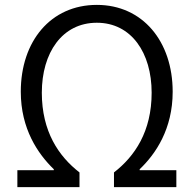

<svg xmlns="http://www.w3.org/2000/svg" viewBox="-20 -765 791 785"><path d="M51 0H305V-60C220 -126 151 -227 151 -386C151 -549 234 -672 376 -672C517 -672 600 -549 600 -386C600 -227 531 -126 446 -60V0H701V-69H551V-73C617 -136 686 -238 686 -390C686 -596 563 -745 376 -745C187 -745 65 -596 65 -390C65 -238 135 -136 200 -73V-69H51Z"/></svg>

Font: ChiuKong Gothic CL Normal
Style: Regular
Weight: 350
Designer: Ryoko NISHIZUKA 西塚涼子 (kana, bopomofo & ideographs); Paul D. Hunt (Latin, Greek & Cyrillic); Sandoll Communications 산돌커뮤니
Foundry: Adobe
Version: Version 1.300